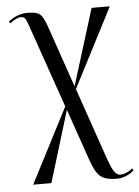

<svg xmlns="http://www.w3.org/2000/svg" viewBox="-55 -582 630 871"><g transform="rotate(-5 260.0 -146.5)"><path d="M444 246Q407 246 385.5 237.5Q364 229 350.5 207.5Q337 186 324 149L243 -85L144 240H61L237 -101L105 -481Q99 -499 93 -510.5Q87 -522 71 -522Q61 -522 46.5 -514.5Q32 -507 21 -498L16 -507Q57 -539 103 -539Q133 -539 148.5 -532.5Q164 -526 174 -507.5Q184 -489 196 -453L287 -188L395 -536H478L292 -175L398 132Q416 185 428.5 207Q441 229 461 229Q473 229 489 222Q505 215 515 205L520 214Q510 226 487.5 236Q465 246 444 246Z"/></g></svg>

Font: Noto Serif Display ExtraCondensed
Style: Regular
Weight: 400
Width: 2
Designer: Monotype Design Team
Foundry: Monotype Imaging Inc.
Version: Version 2.009